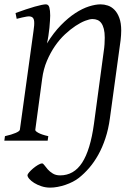

<svg xmlns="http://www.w3.org/2000/svg" viewBox="-20 -650 589 887"><path d="M540 -508.8Q540 -489.3 537.1 -463.9L487.8 -104Q481 -53.2 467 -11.2Q453.1 30.8 434.1 64.9Q415 99.1 392.1 125.7Q369.1 152.3 344.2 171.9Q332.5 181.2 316.4 189.5Q300.3 197.8 282.5 203.9Q264.6 210 246.3 213.4Q228 216.8 211.9 216.8Q190.4 216.8 171.4 210.4Q152.3 204.1 137.9 195.1Q123.5 186 115.2 176.3Q106.9 166.5 106.9 159.2Q106.9 155.3 114.5 146.2Q122.1 137.2 132.8 128.2Q143.6 119.1 155.3 112.1Q167 105 174.8 105Q179.2 105 185.3 113.5Q191.4 122.1 200.7 132.6Q210 143.1 223.9 151.6Q237.8 160.2 257.8 160.2Q321.3 160.2 359.4 101.6Q397.5 43 414.1 -78.1L459 -411.1Q461.9 -429.7 462.9 -445.8Q463.9 -461.9 463.9 -476.1Q463.9 -500 459.7 -516.4Q455.6 -532.7 448.2 -543Q440.9 -553.2 430.4 -557.6Q419.9 -562 407.2 -562Q394 -562 373.3 -554Q352.5 -545.9 328.9 -530.3Q305.2 -514.6 280.3 -491.5Q255.4 -468.3 234.1 -437.5Q212.9 -406.7 196.8 -368.9Q180.7 -331.1 174.8 -286.1L143.1 -50.8Q141.6 -44.9 157 -36.4Q172.4 -27.8 203.1 -21L200.2 0H0L2.9 -21Q33.7 -27.8 52.2 -35.9Q70.8 -43.9 71.8 -50.8L134.8 -506.8Q139.2 -535.2 137.9 -550.5Q136.7 -565.9 127.9 -571Q119.1 -576.2 102.1 -573.2Q85 -570.3 57.1 -563L51.8 -589.8Q77.1 -599.1 99.9 -606.7Q122.6 -614.3 140.6 -619.4Q158.7 -624.5 171.9 -627.2Q185.1 -629.9 191.9 -629.9Q204.1 -629.9 208 -615.7Q211.9 -601.6 211.9 -578.1Q211.9 -569.8 210.9 -554.7Q210 -539.6 208.3 -521.5Q206.5 -503.4 203.6 -484.4Q200.7 -465.3 196.8 -449.2Q227.5 -499 261.2 -533.4Q294.9 -567.9 327.9 -589.4Q360.8 -610.8 391.1 -620.4Q421.4 -629.9 444.8 -629.9Q461.4 -629.9 478.3 -624.3Q495.1 -618.7 508.8 -604.7Q522.5 -590.8 531.2 -567.4Q540 -543.9 540 -508.8Z"/></svg>

Font: Akkhara
Style: Italic
Weight: 400
Italic angle: -7°
Designer: J. Victor Gaultney
Version: Version 1.00 June 13, 2006, initial release